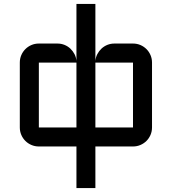

<svg xmlns="http://www.w3.org/2000/svg" viewBox="-20 -740 861 970"><path d="M366.2 -96.2V-423.8H176.3V-96.2ZM461.9 -96.2H651.9V-423.8H461.9ZM461.9 -432.1Q463.4 -450.7 471.7 -466.6Q480 -482.4 492.7 -494.4Q505.4 -506.3 522.2 -513.2Q539.1 -520 558.1 -520H651.9Q671.9 -520 689.5 -512.5Q707 -504.9 720 -491.9Q732.9 -479 740.5 -461.4Q748 -443.8 748 -423.8V-96.2Q748 -76.2 740.5 -58.6Q732.9 -41 720 -28.1Q707 -15.1 689.5 -7.6Q671.9 0 651.9 0H461.9V210H366.2V0H176.3Q156.2 0 138.7 -7.6Q121.1 -15.1 108.2 -28.1Q95.2 -41 87.6 -58.6Q80.1 -76.2 80.1 -96.2V-423.8Q80.1 -443.8 87.6 -461.4Q95.2 -479 108.2 -491.9Q121.1 -504.9 138.7 -512.5Q156.2 -520 176.3 -520H270Q289.1 -520 305.9 -513.2Q322.8 -506.3 335.4 -494.4Q348.1 -482.4 356.4 -466.6Q364.7 -450.7 366.2 -432.1V-720.2H461.9Z"/></svg>

Font: Aldrich [RUS by Daymarius]
Style: Regular
Weight: 400
Designer: Matthew Desmond
Foundry: Matthew Desmond
Version: Version 1.002 August 24, 2018